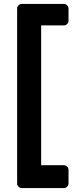

<svg xmlns="http://www.w3.org/2000/svg" viewBox="-20 -796 394 975"><path d="M91 159Q81 159 74 152Q67 145 67 135V-752Q67 -762 74 -769Q81 -776 91 -776H304Q314 -776 321 -769Q328 -762 328 -752V-691Q328 -681 321 -674Q314 -667 304 -667H189V43H304Q314 43 321 50Q328 57 328 67V135Q328 145 321 152Q314 159 304 159Z"/></svg>

Font: Rubik Light Medium
Style: Regular
Weight: 500
Version: Version 2.104